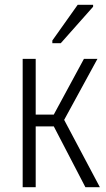

<svg xmlns="http://www.w3.org/2000/svg" viewBox="-20 -776 441 796"><path d="M74 0V-532H128V-301H203L328 -532H384L246 -279L394 0H334L203 -252H128V0ZM197 -597V-608L302 -756H366V-748L232 -597Z"/></svg>

Font: Noto Sans Condensed Light
Style: Regular
Weight: 300
Width: 3
Designer: Monotype Design Team
Foundry: Monotype Imaging Inc.
Version: Version 2.013; ttfautohint (v1.8.4.7-5d5b)